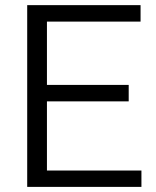

<svg xmlns="http://www.w3.org/2000/svg" viewBox="-20 -731 609 751"><path d="M533.2 -64V0H86.4V-710.9H529.8V-646.5H163.6V-398.9H483.4V-334.5H163.6V-64Z"/></svg>

Font: Vazirmatn UI Light
Style: Regular
Weight: 300
Designer: Saber Rastikerdar
Foundry: Saber Rastikerdar
Version: Version 33.003